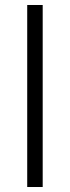

<svg xmlns="http://www.w3.org/2000/svg" viewBox="-20 -749 280 769"><path d="M89 0V-729H151V0Z"/></svg>

Font: Mona Sans Light
Style: Regular
Weight: 300
Designer: Deni Anggara
Foundry: GitHub
Version: Version 2.000